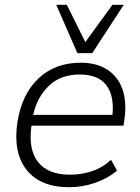

<svg xmlns="http://www.w3.org/2000/svg" viewBox="-20 -771 583 799"><path d="M268 8Q147 8 90 -65Q33 -138 53 -266Q72 -381 141 -445.5Q210 -510 316 -510Q383 -510 427.5 -480.5Q472 -451 490 -398.5Q508 -346 498 -276L494 -248H111Q97 -149 138.5 -96.5Q180 -44 272 -44Q317 -44 361 -58Q405 -72 442 -106L467 -61Q428 -28 375.5 -10Q323 8 268 8ZM312 -461Q232 -461 183 -413.5Q134 -366 118 -293H448Q456 -373 422 -417Q388 -461 312 -461ZM302 -550 214 -751H258L335 -596L448 -751H495L364 -550Z"/></svg>

Font: Mulish Light
Style: Italic
Weight: 300
Italic angle: -9°
Designer: Vernon Adams
Foundry: Vernon Adams
Version: Version 3.603; ttfautohint (v1.8.3)